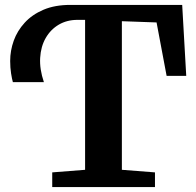

<svg xmlns="http://www.w3.org/2000/svg" viewBox="-20 -763 800 783"><path d="M193 0V-60L327 -70.5V-682H296Q253 -682 219.8 -662.5Q186.5 -643 166.5 -608.2Q146.5 -573.5 143.8 -527.2Q141 -481 159 -428H32.5Q29 -440 25.2 -463.5Q21.5 -487 21.5 -514.5Q21.5 -556.5 36 -597Q50.5 -637.5 80.8 -670.5Q111 -703.5 157.2 -723.2Q203.5 -743 267 -743H723L739.5 -453.5H659.5L618.5 -671.5L477 -676.5V-70.5L612 -60V0Z"/></svg>

Font: Merriweather Light 18pt
Style: Bold
Weight: 700
Version: Version 2.100